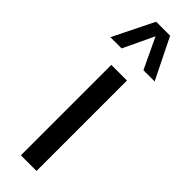

<svg xmlns="http://www.w3.org/2000/svg" viewBox="-301 -812 816 816"><g transform="rotate(45 107.0 -404.0)"><path d="M59.5 0V-543.5H153.5V0ZM-26.5 -624 64.5 -808H148.5L239.5 -624H172L106.5 -762.5L41 -624Z"/></g></svg>

Font: Encode Sans Condensed Medium
Style: Regular
Weight: 500
Width: 3
Designer: Multiple Designers
Foundry: Impallari Type
Version: Version 3.000; ttfautohint (v1.8.3) -l 8 -r 50 -G 200 -x 14 